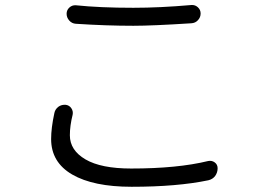

<svg xmlns="http://www.w3.org/2000/svg" viewBox="-20 -713 1040 750"><path d="M276.4 -620.1Q260.7 -621.1 250.5 -632.8Q240.2 -644.5 240.2 -659.2Q240.2 -673.8 251 -683.6Q261.7 -693.4 276.4 -692.4Q370.1 -682.6 501 -682.6Q604.5 -682.6 727.5 -693.4Q729.5 -693.4 731.4 -693.4Q743.2 -693.4 752.9 -684.6Q763.7 -674.8 763.7 -660.2Q763.7 -645.5 753.4 -634.3Q743.2 -623 727.5 -622.1Q575.2 -612.3 501 -612.3Q395.5 -612.3 276.4 -620.1ZM192.4 -271.5Q195.3 -286.1 208 -295.9Q218.8 -303.7 232.4 -303.7Q234.4 -303.7 236.3 -303.7Q251 -301.8 258.8 -290Q266.6 -278.3 263.7 -264.6Q252.9 -221.7 252.9 -184.6Q252.9 -126 314 -90.3Q375 -54.7 492.2 -54.7Q672.9 -54.7 793 -84Q807.6 -86.9 818.8 -78.6Q830.1 -70.3 830.1 -55.7Q830.1 -39.1 820.3 -25.4Q810.5 -12.7 793.9 -8.8Q671.9 16.6 494.1 16.6Q344.7 16.6 262.2 -31.2Q179.7 -79.1 179.7 -169.9Q179.7 -212.9 192.4 -271.5Z"/></svg>

Font: Gen Jyuu Gothic Normal
Style: Regular
Weight: 300
Designer: [Source Han Sans]
Ryoko NISHIZUKA  (kana & ideographs); Paul D. Hunt (Latin, Greek & Cyrillic); Wenlong ZHANG  (bopomofo
Version: Version 1.002.20150607